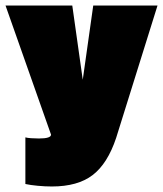

<svg xmlns="http://www.w3.org/2000/svg" viewBox="-26 -514 591 696"><path d="M115 -12Q137 -12 148 -15.5Q159 -19 159 -26L-6 -494H236L274 -225L312 -494H545L395 -14Q364 79 310 120.5Q256 162 162 162Q138 162 111 159.5Q84 157 66 153V-16Q73 -14 86.5 -13Q100 -12 115 -12Z"/></svg>

Font: Blinker Black
Style: Regular
Weight: 900
Designer: Juergen Huber
Foundry: supertype
Version: Version 1.017;hotconv 1.0.117;makeotfexe 2.5.65602